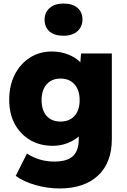

<svg xmlns="http://www.w3.org/2000/svg" viewBox="-20 -835 718 1085"><path d="M317 230Q248 230 180 210.5Q112 191 69 159L132 33Q165 54 203.5 66Q242 78 287 78Q359 78 392 47.5Q425 17 425 -49V-64Q398 -40 359.5 -25.5Q321 -11 278 -11Q206 -11 150.5 -43.5Q95 -76 63.5 -134Q32 -192 32 -271Q32 -351 63 -412.5Q94 -474 148.5 -509Q203 -544 273 -544Q323 -544 365.5 -527Q408 -510 434 -483L438 -533H612V-49Q612 85 533.5 157.5Q455 230 317 230ZM322 -148Q372 -148 401 -180Q430 -212 430 -269Q430 -326 401 -358.5Q372 -391 322 -391Q272 -391 243.5 -358.5Q215 -326 215 -269Q215 -212 243.5 -180Q272 -148 322 -148ZM339 -633Q288 -633 260 -657Q232 -681 232 -724Q232 -764 260.5 -789.5Q289 -815 339 -815Q389 -815 417.5 -791Q446 -767 446 -724Q446 -684 417.5 -658.5Q389 -633 339 -633Z"/></svg>

Font: Lexend ExtraBold
Style: Regular
Weight: 800
Designer: Bonnie Shaver-Troup, Thomas Jockin
Foundry: Lexend
Version: Version 1.007; ttfautohint (v1.8.3)